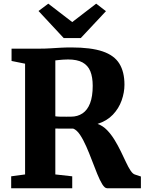

<svg xmlns="http://www.w3.org/2000/svg" viewBox="-20 -1002 770 1022"><path d="M39.5 0V-63.5L113.5 -73.5V-663L41.5 -677.5V-743H190Q222 -743 248.8 -744.8Q275.5 -746.5 302 -748Q328.5 -749.5 359.5 -749.5Q464 -749.5 526 -728.5Q588 -707.5 615.2 -663.5Q642.5 -619.5 642.5 -551Q642.5 -510 627.5 -467.5Q612.5 -425 581 -391.8Q549.5 -358.5 499.5 -342.5Q527.5 -332.5 549.8 -309.5Q572 -286.5 590 -257Q608 -227.5 623.2 -196.2Q638.5 -165 651 -138Q663.5 -111 675.5 -93.2Q687.5 -75.5 699.5 -72.5L730 -62.5V0H550Q537.5 0 524.5 -21Q511.5 -42 497.8 -75.8Q484 -109.5 469.5 -148Q455 -186.5 439 -222.8Q423 -259 405.8 -284.8Q388.5 -310.5 369.5 -317.5Q360 -317.5 347 -317.5Q334 -317.5 320.5 -317.5Q307 -317.5 295 -317.5Q283 -317.5 274.5 -318V-73.5L364.5 -63.5V0ZM358 -381Q393 -381 419.2 -398.5Q445.5 -416 459.5 -452.5Q473.5 -489 473.5 -545Q473.5 -591.5 460.8 -622.8Q448 -654 419.2 -669.8Q390.5 -685.5 342 -685.5Q328 -685.5 315.5 -684.5Q303 -683.5 292.8 -682.5Q282.5 -681.5 274.5 -680.5V-383Q283 -381.5 299.8 -381Q316.5 -380.5 333.2 -380.8Q350 -381 358 -381ZM319 -799.5 185 -943.5 237 -982.5 364.5 -884.5 492 -982.5 544 -942.5 410 -799.5Z"/></svg>

Font: Merriweather Light 18pt ExtraBold
Style: Regular
Weight: 800
Version: Version 2.100